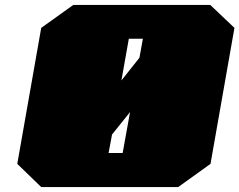

<svg xmlns="http://www.w3.org/2000/svg" viewBox="-20 -758 970 778"><path d="M147 0 50 -94 147 -645 277 -738H832L930 -645L833 -94L702 0ZM472 -432 545 -524 559 -601H502ZM420 -138H477L507 -304L434 -213Z"/></svg>

Font: Tomorrow Black
Style: Italic
Weight: 900
Italic angle: -10°
Designer: Tony de Marco, Monica Rizzolli
Foundry: Just in Type
Version: Version 2.002